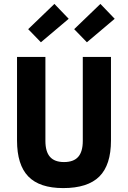

<svg xmlns="http://www.w3.org/2000/svg" viewBox="-20 -946 654 981"><path d="M307 -118Q356 -118 379.5 -144.5Q403 -171 403 -226V-655H547V-228Q547 -103 487.5 -44Q428 15 303 15Q182 15 124.5 -44.5Q67 -104 67 -228V-655H212V-226Q212 -171 235.5 -144.5Q259 -118 307 -118ZM189 -730 124 -797 258 -926 331 -850ZM424 -730 359 -797 493 -926 566 -850Z"/></svg>

Font: Intel One Mono
Style: Bold
Weight: 700
Monospace: yes
Designer: Fred Shallcrass
Foundry: Frere-Jones Type LLC
Version: Version 1.400;hotconv 1.1.0;makeotfexe 2.6.0;FJTRelease1.4